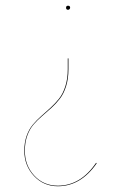

<svg xmlns="http://www.w3.org/2000/svg" viewBox="-20 -459 423 671"><path d="M217.8 -424.8Q210.9 -424.8 210.9 -432.1Q210.9 -439 217.8 -439Q225.1 -439 225.1 -432.1Q225.1 -429.2 222.9 -427Q220.7 -424.8 217.8 -424.8ZM182.1 191.9Q132.3 191.9 98.6 155.8Q64.9 119.6 64.9 67.9Q64.9 38.6 73.2 15.4Q81.5 -7.8 95 -23.7Q108.4 -39.6 124.5 -53.7Q140.6 -67.9 157 -82.8Q173.3 -97.7 186.8 -114.7Q200.2 -131.8 208.5 -158Q216.8 -184.1 216.8 -216.8V-254.9H219.2V-216.8Q219.2 -183.6 210.9 -157.5Q202.6 -131.3 189.2 -114Q175.8 -96.7 159.4 -81.8Q143.1 -66.9 126.7 -53Q110.4 -39.1 96.9 -23.4Q83.5 -7.8 75.2 15.4Q66.9 38.6 66.9 67.9Q66.9 119.1 99.6 154.5Q132.3 189.9 182.1 189.9Q261.7 189.9 315.9 109.9L317.9 111.8Q262.2 191.9 182.1 191.9Z"/></svg>

Font: Fira Sans Compressed Two
Style: Regular
Weight: 100
Width: 1
Designer: Carrois Corporate & Edenspiekermann AG
Foundry: Carrois Corporate GbR & Edenspiekermann AG
Version: Version 4.203;PS 004.203;hotconv 1.0.88;makeotf.lib2.5.64775